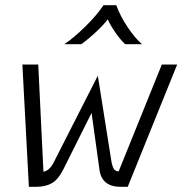

<svg xmlns="http://www.w3.org/2000/svg" viewBox="-20 -718 701 738"><path d="M66 -470H127L147 -58Q170 -62 186 -93L356 -427L409 -93Q413 -75 418.5 -67.5Q424 -60 436 -59L602 -470H661L471 0H442Q407 0 386.5 -17Q366 -34 362 -68L332 -284L224 -68Q204 -28 179.5 -14Q155 0 120 0H91ZM378 -698H427Q442 -656 471 -613Q500 -570 526 -548H461Q442 -566 422.5 -594.5Q403 -623 394 -644Q381 -625 350 -596Q319 -567 292 -548H227Q262 -571 306 -614Q350 -657 378 -698Z"/></svg>

Font: KoHo
Style: Italic
Weight: 400
Italic angle: -10°
Designer: Cadson Demak & Katatrad Team
Foundry: Cadson Demak Co.,Ltd.
Version: Version 1.000